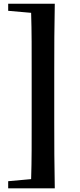

<svg xmlns="http://www.w3.org/2000/svg" viewBox="-20 -830 427 1030"><path d="M271 -451.2V-179.2Q271 -89.8 271.5 0.5Q272 90.8 273.9 180.2H23.9V142.1L147 130.9Q149.4 54.7 149.7 -23.2Q149.9 -101.1 149.9 -179.2V-451.2Q149.9 -528.3 149.7 -606Q149.4 -683.6 147 -761.2L23.9 -772V-810.1H273.9Q272 -722.2 271.5 -632.1Q271 -542 271 -451.2Z"/></svg>

Font: Source Han Serif JP Heavy
Style: Regular
Weight: 900
Designer: Ryoko NISHIZUKA  (kana & ideographs); Frank Grießhammer (Latin, Greek & Cyrillic); Wenlong ZHANG  (bopomofo); Sandoll Co
Foundry: Adobe Systems Incorporated
Version: Version 1.001;PS 1.001;hotconv 16.6.54;makeotf.lib2.5.65590